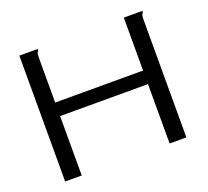

<svg xmlns="http://www.w3.org/2000/svg" viewBox="-110 -758 969 893"><g transform="rotate(-20 375.0 -311.5)"><path d="M68 -623H159V-616Q153 -610 151.5 -603Q150 -596 150 -579V-361H585V-623H677V-616Q671 -610 669.5 -603Q668 -596 668 -579V0H585V-294H150V0H68Z"/></g></svg>

Font: Inconsolata ExtraExpanded
Style: Regular
Weight: 400
Width: 8
Monospace: yes
Designer: Raph Levien, Cyreal, Brenton Simpson
Foundry: Raph Levien, Cyreal, Google
Version: Version 3.000; ttfautohint (v1.8.2.53-6de2)